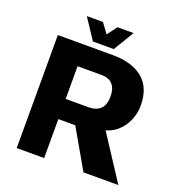

<svg xmlns="http://www.w3.org/2000/svg" viewBox="-145 -943 998 1065"><g transform="rotate(20 354.5 -410.5)"><path d="M71 0V-667H396Q509 -667 573 -614.5Q637 -562 637 -455Q637 -411 619 -368.5Q601 -326 566 -295.5Q531 -265 478 -256L468 -311L671 0H465L298 -291L370 -230H233V0ZM233 -349H369Q412 -349 437 -372Q462 -395 462 -448Q462 -494 439.5 -518Q417 -542 376 -542H233ZM266 -700 186 -821H281L324 -763L367 -821H462L389 -700Z"/></g></svg>

Font: Maven Pro
Style: Bold
Weight: 700
Designer: Joe Prince
Foundry: Joe Prince
Version: Version 2.103